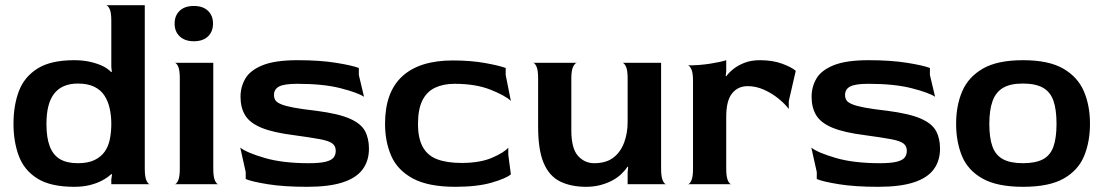

<svg xmlns="http://www.w3.org/2000/svg" viewBox="-20 -710 4252 740"><path d="M266 10Q175 10 124 -22Q73 -54 52.5 -109Q32 -164 32 -233Q32 -303 52.5 -358Q73 -413 124 -445.5Q175 -478 266 -478Q299 -478 326 -472Q353 -466 373.5 -456.5Q394 -447 409 -432L411 -433L409 -452V-630Q409 -662 402.5 -675.5Q396 -689 389 -690H538V-60Q538 -28 544.5 -14Q551 0 558 0H409V-19L412 -38L409 -39Q394 -25 373 -14Q352 -3 325.5 3.5Q299 10 266 10ZM280 -81Q319 -81 344 -93Q369 -105 383.5 -125.5Q398 -146 403.5 -174Q409 -202 409 -233Q409 -263 403 -291Q397 -319 383 -341Q369 -363 343.5 -375.5Q318 -388 280 -388Q220 -388 189.5 -350Q159 -312 159 -232Q159 -179 172 -145.5Q185 -112 211.5 -96.5Q238 -81 280 -81Z M653 0Q660 0 666.5 -14Q673 -28 673 -60V-408Q673 -440 666.5 -454Q660 -468 653 -468H802V-60Q802 -28 808.5 -14Q815 0 822 0ZM727 -551Q693 -551 673 -569.5Q653 -588 653 -619Q653 -650 672.5 -668.5Q692 -687 727 -687Q762 -687 781.5 -668.5Q801 -650 801 -619Q801 -588 781.5 -569.5Q762 -551 727 -551Z M1164 10Q1074 10 1012 0Q950 -10 927 -20V-47L906 -141Q932 -121 1001 -101Q1070 -81 1170 -81Q1212 -81 1234.5 -86.5Q1257 -92 1265.5 -102.5Q1274 -113 1274 -129Q1274 -147 1261 -157Q1248 -167 1213.5 -173.5Q1179 -180 1113 -189Q1033 -199 988 -217.5Q943 -236 925 -265.5Q907 -295 907 -337Q907 -375 925.5 -407Q944 -439 992 -458.5Q1040 -478 1127 -478Q1212 -478 1274.5 -468Q1337 -458 1363 -448V-421L1383 -337Q1359 -353 1292.5 -370Q1226 -387 1126 -387Q1075 -387 1055.5 -376.5Q1036 -366 1036 -344Q1036 -332 1041.5 -323.5Q1047 -315 1064 -308Q1081 -301 1113.5 -295Q1146 -289 1199 -283Q1284 -272 1327.5 -253Q1371 -234 1386.5 -205.5Q1402 -177 1402 -137Q1402 -90 1377.5 -57Q1353 -24 1300.5 -7Q1248 10 1164 10Z M1735 10Q1631 10 1571.5 -22Q1512 -54 1488 -109Q1464 -164 1464 -233Q1464 -355 1530.5 -416Q1597 -477 1725 -477Q1795 -477 1850 -467Q1905 -457 1929 -448V-421L1949 -321Q1927 -342 1870 -364.5Q1813 -387 1732 -387Q1689 -387 1657 -372Q1625 -357 1608 -323Q1591 -289 1591 -232Q1591 -177 1609.5 -143.5Q1628 -110 1665.5 -96Q1703 -82 1759 -82Q1830 -82 1876.5 -102Q1923 -122 1939 -141V-114L1949 -38Q1930 -22 1874.5 -6Q1819 10 1735 10Z M2239 10Q2181 10 2139 -10.5Q2097 -31 2075.5 -81.5Q2054 -132 2054 -222V-408Q2054 -440 2047.5 -454Q2041 -468 2034 -468H2204Q2197 -468 2189.5 -454Q2182 -440 2182 -408V-208Q2182 -138 2207.5 -109.5Q2233 -81 2270 -81Q2316 -81 2344 -102.5Q2372 -124 2385.5 -160.5Q2399 -197 2399 -239V-408Q2399 -440 2392.5 -453.5Q2386 -467 2379 -468H2528V-60Q2528 -28 2534.5 -14Q2541 0 2548 0H2399V-46L2401 -66L2399 -68Q2390 -54 2375.5 -40Q2361 -26 2341 -15Q2321 -4 2295 3Q2269 10 2239 10Z M2631 0Q2638 0 2644.5 -14Q2651 -28 2651 -60V-398Q2651 -430 2644.5 -443.5Q2638 -457 2631 -458Q2675 -458 2716.5 -464.5Q2758 -471 2779 -478V-435L2777 -418L2779 -416Q2789 -430 2806.5 -444Q2824 -458 2849.5 -468Q2875 -478 2909 -478Q2958 -478 2994.5 -464.5Q3031 -451 3047 -437L3020 -320V-290Q3006 -309 2981 -329.5Q2956 -350 2925 -364Q2894 -378 2862 -378Q2824 -378 2801.5 -350Q2779 -322 2779 -260V-60Q2779 -28 2785.5 -14Q2792 0 2799 0Z M3365 10Q3275 10 3213 0Q3151 -10 3128 -20V-47L3107 -141Q3133 -121 3202 -101Q3271 -81 3371 -81Q3413 -81 3435.5 -86.5Q3458 -92 3466.5 -102.5Q3475 -113 3475 -129Q3475 -147 3462 -157Q3449 -167 3414.5 -173.5Q3380 -180 3314 -189Q3234 -199 3189 -217.5Q3144 -236 3126 -265.5Q3108 -295 3108 -337Q3108 -375 3126.5 -407Q3145 -439 3193 -458.5Q3241 -478 3328 -478Q3413 -478 3475.5 -468Q3538 -458 3564 -448V-421L3584 -337Q3560 -353 3493.5 -370Q3427 -387 3327 -387Q3276 -387 3256.5 -376.5Q3237 -366 3237 -344Q3237 -332 3242.5 -323.5Q3248 -315 3265 -308Q3282 -301 3314.5 -295Q3347 -289 3400 -283Q3485 -272 3528.5 -253Q3572 -234 3587.5 -205.5Q3603 -177 3603 -137Q3603 -90 3578.5 -57Q3554 -24 3501.5 -7Q3449 10 3365 10Z M3923 10Q3823 10 3766.5 -22Q3710 -54 3687.5 -109Q3665 -164 3665 -233Q3665 -303 3688.5 -358Q3712 -413 3768 -445.5Q3824 -478 3923 -478Q4022 -478 4078 -445.5Q4134 -413 4157.5 -358Q4181 -303 4181 -233Q4181 -164 4158.5 -109Q4136 -54 4080 -22Q4024 10 3923 10ZM3923 -81Q3971 -81 3999.5 -96Q4028 -111 4040 -144.5Q4052 -178 4052 -233Q4052 -288 4040 -322Q4028 -356 3999.5 -372Q3971 -388 3922 -388Q3874 -388 3846 -371.5Q3818 -355 3805.5 -320.5Q3793 -286 3793 -232Q3793 -179 3805 -145.5Q3817 -112 3845.5 -96.5Q3874 -81 3923 -81Z"/></svg>

Font: Red Rose SemiBold
Style: Regular
Weight: 600
Designer: Jaikishan Patel
Version: Version 2.000